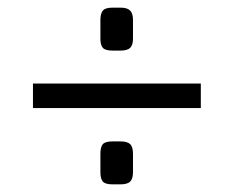

<svg xmlns="http://www.w3.org/2000/svg" viewBox="-20 -545 611 501"><path d="M504 -327V-263H66V-327ZM295 -176Q312 -176 319.5 -169Q327 -162 327 -144V-96Q327 -78 319.5 -71Q312 -64 295 -64H273Q255 -64 248.5 -71Q242 -78 242 -96V-144Q242 -162 248.5 -169Q255 -176 273 -176ZM295 -525Q312 -525 319.5 -517.5Q327 -510 327 -493V-444Q327 -427 319.5 -420Q312 -413 295 -413H273Q255 -413 248.5 -420Q242 -427 242 -444V-493Q242 -510 248.5 -517.5Q255 -525 273 -525Z"/></svg>

Font: Exo 2
Style: Regular
Weight: 400
Designer: Natanael Gama
Foundry: Natanael Gama
Version: Version 2.010